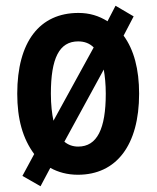

<svg xmlns="http://www.w3.org/2000/svg" viewBox="-20 -598 545 668"><path d="M464 -272C464 -357 446 -425 410 -474L445 -541L382 -578L354 -524C324 -543 291 -553 253 -553C118 -553 40 -453 40 -272C40 -184 59 -116 99 -62L58 14L121 50L155 -14C182 1 214 10 251 10C385 10 464 -93 464 -272ZM157 -272C157 -395 186 -454 252 -454C274 -454 292 -447 306 -433L166 -178C161 -201 157 -233 157 -272ZM348 -272C348 -150 318 -88 252 -88C233 -88 217 -94 204 -105L341 -356C345 -333 348 -305 348 -272Z"/></svg>

Font: Noto Sans Gurmukhi UI Condensed SemiBold
Style: Regular
Weight: 600
Width: 3
Designer: Jelle Bosma - Monotype Design Team
Foundry: Monotype Imaging Inc.
Version: Version 2.004